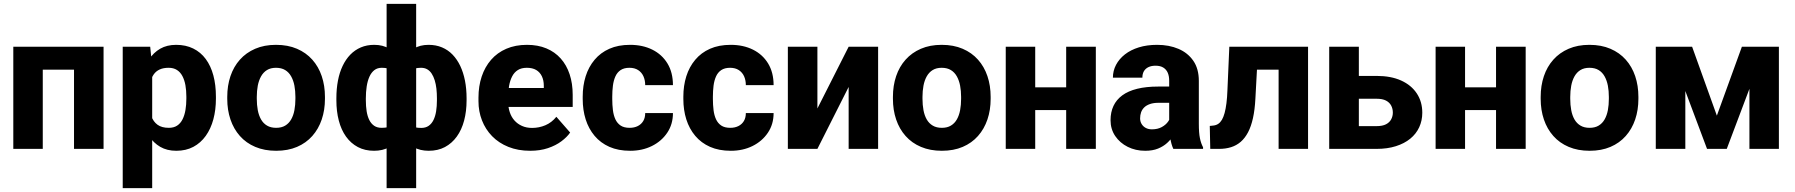

<svg xmlns="http://www.w3.org/2000/svg" viewBox="-20 -770 9286 993"><path d="M407.2 -528.3V-409.7H154.8V-528.3ZM201.2 -528.3V0H48.8V-528.3ZM515.6 -528.3V0H362.8V-528.3Z M767.1 -426.8V203.1H614.7V-528.3H756.8ZM1096.7 -270V-259.8Q1096.7 -202.1 1083.5 -153.1Q1070.3 -104 1044.2 -67.4Q1018.1 -30.8 980 -10.5Q941.9 9.8 891.6 9.8Q843.8 9.8 808.8 -10.5Q773.9 -30.8 750.2 -67.1Q726.6 -103.5 712.2 -150.6Q697.8 -197.8 689.9 -251.5V-271.5Q697.8 -328.6 712.4 -377.4Q727.1 -426.3 750.5 -462.2Q773.9 -498 808.6 -518.1Q843.3 -538.1 891.1 -538.1Q940.9 -538.1 979.5 -519Q1018.1 -500 1044.2 -464.6Q1070.3 -429.2 1083.5 -379.9Q1096.7 -330.6 1096.7 -270ZM943.8 -259.8V-270Q943.8 -302.2 939 -329.3Q934.1 -356.4 923.3 -376.7Q912.6 -397 895 -408.2Q877.4 -419.4 852.1 -419.4Q824.7 -419.4 805.7 -410.6Q786.6 -401.9 774.9 -385Q763.2 -368.2 758.1 -343.8Q752.9 -319.3 752.4 -288.1V-234.4Q752.9 -197.8 762.9 -169.2Q772.9 -140.6 794.7 -124.8Q816.4 -108.9 853 -108.9Q878.9 -108.9 896.2 -120.4Q913.6 -131.8 924.1 -152.8Q934.6 -173.8 939.2 -201.2Q943.8 -228.5 943.8 -259.8Z M1155.3 -258.8V-269Q1155.3 -327.1 1171.9 -376.2Q1188.5 -425.3 1220.7 -461.4Q1252.9 -497.6 1299.8 -517.8Q1346.7 -538.1 1407.2 -538.1Q1468.8 -538.1 1515.9 -517.8Q1563 -497.6 1595.2 -461.4Q1627.4 -425.3 1644 -376.2Q1660.6 -327.1 1660.6 -269V-258.8Q1660.6 -201.2 1644 -152.1Q1627.4 -103 1595.2 -66.7Q1563 -30.3 1516.1 -10.3Q1469.2 9.8 1408.2 9.8Q1347.7 9.8 1300.3 -10.3Q1252.9 -30.3 1220.7 -66.7Q1188.5 -103 1171.9 -152.1Q1155.3 -201.2 1155.3 -258.8ZM1308.1 -269V-258.8Q1308.1 -227.5 1313.2 -200.2Q1318.4 -172.9 1330.1 -152.3Q1341.8 -131.8 1361.1 -120.4Q1380.4 -108.9 1408.2 -108.9Q1436 -108.9 1455.1 -120.4Q1474.1 -131.8 1485.8 -152.3Q1497.6 -172.9 1502.7 -200.2Q1507.8 -227.5 1507.8 -258.8V-269Q1507.8 -299.8 1502.7 -326.9Q1497.6 -354 1485.8 -375Q1474.1 -396 1454.8 -407.7Q1435.5 -419.4 1407.2 -419.4Q1379.9 -419.4 1360.8 -407.7Q1341.8 -396 1330.1 -375Q1318.4 -354 1313.2 -326.9Q1308.1 -299.8 1308.1 -269Z M2393.1 -261.7V-251.5Q2393.1 -194.3 2380.4 -146.5Q2367.7 -98.6 2342.5 -63.7Q2317.4 -28.8 2281.2 -9.5Q2245.1 9.8 2197.3 9.8Q2152.3 9.8 2119.6 -8.8Q2086.9 -27.3 2064.9 -60.1Q2043 -92.8 2029.3 -136.7Q2015.6 -180.7 2008.3 -231V-279.8Q2015.6 -334 2029.1 -380.9Q2042.5 -427.7 2064.7 -463.1Q2086.9 -498.5 2119.4 -518.3Q2151.9 -538.1 2196.3 -538.1Q2234.9 -538.1 2266.1 -524.9Q2297.4 -511.7 2320.8 -487.3Q2344.2 -462.9 2360.4 -429Q2376.5 -395 2384.8 -352.8Q2393.1 -310.5 2393.1 -261.7ZM2239.7 -251.5V-261.7Q2239.7 -287.6 2237.1 -311.3Q2234.4 -335 2228.3 -354.7Q2222.2 -374.5 2212.6 -389.2Q2203.1 -403.8 2189.5 -411.6Q2175.8 -419.4 2157.7 -419.4Q2122.1 -419.4 2099.9 -404.5Q2077.6 -389.6 2067.1 -362.3Q2056.6 -335 2056.6 -296.4V-213.9Q2057.1 -180.7 2067.4 -157.2Q2077.6 -133.8 2100.3 -121.1Q2123 -108.4 2158.7 -108.4Q2181.2 -108.4 2196.8 -119.1Q2212.4 -129.9 2221.9 -149.2Q2231.4 -168.5 2235.6 -194.6Q2239.7 -220.7 2239.7 -251.5ZM1719.7 -251.5V-261.7Q1719.7 -310.5 1727.8 -352.8Q1735.8 -395 1752 -429Q1768.1 -462.9 1791.7 -487.3Q1815.4 -511.7 1846.4 -524.9Q1877.4 -538.1 1915.5 -538.1Q1960.4 -538.1 1992.9 -518.3Q2025.4 -498.5 2047.4 -463.1Q2069.3 -427.7 2082.8 -380.9Q2096.2 -334 2103.5 -279.8V-233.4Q2096.7 -182.1 2083 -138.2Q2069.3 -94.2 2047.1 -60.8Q2024.9 -27.3 1992.4 -8.8Q1960 9.8 1914.6 9.8Q1867.2 9.8 1830.8 -9.5Q1794.4 -28.8 1769.5 -63.7Q1744.6 -98.6 1732.2 -146.5Q1719.7 -194.3 1719.7 -251.5ZM1872.1 -261.7V-251.5Q1872.1 -220.7 1876.2 -194.6Q1880.4 -168.5 1889.9 -149.4Q1899.4 -130.4 1915 -119.6Q1930.7 -108.9 1953.6 -108.9Q1989.7 -108.9 2012 -121.8Q2034.2 -134.8 2044.9 -158.7Q2055.7 -182.6 2055.7 -216.3V-296.4Q2055.7 -335 2045.2 -362.3Q2034.7 -389.6 2012.5 -404.5Q1990.2 -419.4 1954.6 -419.4Q1931.6 -419.4 1916 -407.2Q1900.4 -395 1890.6 -373.3Q1880.9 -351.6 1876.5 -323Q1872.1 -294.4 1872.1 -261.7ZM1979.5 203.1V-750H2132.3V203.1Z M2722.2 9.8Q2659.2 9.8 2609.4 -10.3Q2559.6 -30.3 2525.1 -65.7Q2490.7 -101.1 2472.7 -147.5Q2454.6 -193.8 2454.6 -246.6V-265.1Q2454.6 -324.2 2471.2 -374Q2487.8 -423.8 2519.8 -460.7Q2551.8 -497.6 2598.6 -517.8Q2645.5 -538.1 2705.6 -538.1Q2761.7 -538.1 2805.7 -519.8Q2849.6 -501.5 2879.9 -467.5Q2910.2 -433.6 2926 -386Q2941.9 -338.4 2941.9 -279.3V-216.8H2516.1V-314.9H2792.5V-326.7Q2792.5 -354.5 2782.5 -375.5Q2772.5 -396.5 2753.2 -408Q2733.9 -419.4 2704.6 -419.4Q2676.8 -419.4 2658.2 -407.7Q2639.6 -396 2628.7 -374.8Q2617.7 -353.5 2612.8 -325.4Q2607.9 -297.4 2607.9 -265.1V-246.6Q2607.9 -215.8 2616.2 -190.4Q2624.5 -165 2640.6 -147Q2656.7 -128.9 2679.7 -118.7Q2702.6 -108.4 2731.9 -108.4Q2768.1 -108.4 2800.8 -122.3Q2833.5 -136.2 2857.4 -166L2928.7 -84.5Q2912.6 -61 2883.5 -39.3Q2854.5 -17.6 2814 -3.9Q2773.4 9.8 2722.2 9.8Z M3236.3 -108.9Q3260.7 -108.9 3278.8 -118.2Q3296.9 -127.4 3306.9 -144.3Q3316.9 -161.1 3316.9 -185.1H3460.4Q3460.4 -127.4 3430.9 -83.5Q3401.4 -39.6 3351.6 -14.9Q3301.8 9.8 3239.3 9.8Q3177.7 9.8 3131.8 -10.5Q3085.9 -30.8 3055.2 -67.4Q3024.4 -104 3009 -152.6Q2993.7 -201.2 2993.7 -257.8V-270.5Q2993.7 -326.7 3009 -375.5Q3024.4 -424.3 3055.2 -460.9Q3085.9 -497.6 3131.6 -517.8Q3177.2 -538.1 3238.8 -538.1Q3303.7 -538.1 3353.8 -513.2Q3403.8 -488.3 3432.1 -441.7Q3460.4 -395 3460.4 -329.6H3316.9Q3316.9 -355 3307.9 -375.2Q3298.8 -395.5 3280.5 -407.5Q3262.2 -419.4 3235.4 -419.4Q3207.5 -419.4 3189.7 -407.5Q3171.9 -395.5 3162.6 -374.5Q3153.3 -353.5 3149.9 -326.9Q3146.5 -300.3 3146.5 -270.5V-257.8Q3146.5 -227.5 3149.9 -200.4Q3153.3 -173.3 3162.8 -152.8Q3172.4 -132.3 3189.9 -120.6Q3207.5 -108.9 3236.3 -108.9Z M3756.8 -108.9Q3781.2 -108.9 3799.3 -118.2Q3817.4 -127.4 3827.4 -144.3Q3837.4 -161.1 3837.4 -185.1H3981Q3981 -127.4 3951.4 -83.5Q3921.9 -39.6 3872.1 -14.9Q3822.3 9.8 3759.8 9.8Q3698.2 9.8 3652.3 -10.5Q3606.4 -30.8 3575.7 -67.4Q3544.9 -104 3529.5 -152.6Q3514.2 -201.2 3514.2 -257.8V-270.5Q3514.2 -326.7 3529.5 -375.5Q3544.9 -424.3 3575.7 -460.9Q3606.4 -497.6 3652.1 -517.8Q3697.8 -538.1 3759.3 -538.1Q3824.2 -538.1 3874.3 -513.2Q3924.3 -488.3 3952.6 -441.7Q3981 -395 3981 -329.6H3837.4Q3837.4 -355 3828.4 -375.2Q3819.3 -395.5 3801 -407.5Q3782.7 -419.4 3755.9 -419.4Q3728 -419.4 3710.2 -407.5Q3692.4 -395.5 3683.1 -374.5Q3673.8 -353.5 3670.4 -326.9Q3667 -300.3 3667 -270.5V-257.8Q3667 -227.5 3670.4 -200.4Q3673.8 -173.3 3683.3 -152.8Q3692.9 -132.3 3710.4 -120.6Q3728 -108.9 3756.8 -108.9Z M4207.5 -209 4369.1 -528.3H4521.5V0H4369.1V-320.3L4207.5 0H4054.7V-528.3H4207.5Z M4598.1 -258.8V-269Q4598.1 -327.1 4614.7 -376.2Q4631.3 -425.3 4663.6 -461.4Q4695.8 -497.6 4742.7 -517.8Q4789.6 -538.1 4850.1 -538.1Q4911.6 -538.1 4958.7 -517.8Q5005.9 -497.6 5038.1 -461.4Q5070.3 -425.3 5086.9 -376.2Q5103.5 -327.1 5103.5 -269V-258.8Q5103.5 -201.2 5086.9 -152.1Q5070.3 -103 5038.1 -66.7Q5005.9 -30.3 4959 -10.3Q4912.1 9.8 4851.1 9.8Q4790.5 9.8 4743.2 -10.3Q4695.8 -30.3 4663.6 -66.7Q4631.3 -103 4614.7 -152.1Q4598.1 -201.2 4598.1 -258.8ZM4751 -269V-258.8Q4751 -227.5 4756.1 -200.2Q4761.2 -172.9 4772.9 -152.3Q4784.7 -131.8 4804 -120.4Q4823.2 -108.9 4851.1 -108.9Q4878.9 -108.9 4897.9 -120.4Q4917 -131.8 4928.7 -152.3Q4940.4 -172.9 4945.6 -200.2Q4950.7 -227.5 4950.7 -258.8V-269Q4950.7 -299.8 4945.6 -326.9Q4940.4 -354 4928.7 -375Q4917 -396 4897.7 -407.7Q4878.4 -419.4 4850.1 -419.4Q4822.8 -419.4 4803.7 -407.7Q4784.7 -396 4772.9 -375Q4761.2 -354 4756.1 -326.9Q4751 -299.8 4751 -269Z M5546.9 -318.4V-200.7H5280.8V-318.4ZM5334 -528.3V0H5181.6V-528.3ZM5647.5 -528.3V0H5494.1V-528.3Z M6026.9 -126V-352.5Q6026.9 -376.5 6019.5 -393.6Q6012.2 -410.6 5996.6 -420.4Q5981 -430.2 5956.1 -430.2Q5935.1 -430.2 5919.7 -422.9Q5904.3 -415.5 5896.2 -401.9Q5888.2 -388.2 5888.2 -368.2H5735.8Q5735.8 -403.8 5752 -434.6Q5768.1 -465.3 5798.1 -488.8Q5828.1 -512.2 5870.1 -525.1Q5912.1 -538.1 5964.4 -538.1Q6026.4 -538.1 6075 -517.3Q6123.5 -496.6 6151.9 -455.3Q6180.2 -414.1 6180.2 -351.6V-130.4Q6180.2 -82.5 6185.8 -55.4Q6191.4 -28.3 6202.1 -8.3V0H6048.3Q6037.6 -22.9 6032.2 -56.9Q6026.9 -90.8 6026.9 -126ZM6045.9 -322.3 6046.9 -238.3H5971.2Q5945.8 -238.3 5927.5 -231.9Q5909.2 -225.6 5897.9 -214.6Q5886.7 -203.6 5881.6 -189.2Q5876.5 -174.8 5876.5 -157.7Q5876.5 -141.6 5884.3 -128.7Q5892.1 -115.7 5905.8 -108.4Q5919.4 -101.1 5937.5 -101.1Q5967.3 -101.1 5988.5 -112.8Q6009.8 -124.5 6021.5 -141.4Q6033.2 -158.2 6033.2 -172.9L6069.8 -109.4Q6061 -89.8 6048.3 -69.1Q6035.6 -48.3 6016.1 -30.5Q5996.6 -12.7 5969 -1.5Q5941.4 9.8 5902.8 9.8Q5853 9.8 5812.5 -10.5Q5772 -30.8 5747.8 -66.4Q5723.6 -102.1 5723.6 -148.4Q5723.6 -189.9 5738.8 -222.2Q5753.9 -254.4 5784.4 -276.9Q5814.9 -299.3 5861.3 -310.8Q5907.7 -322.3 5969.7 -322.3Z M6637.2 -528.3V-409.7H6376.5V-528.3ZM6745.1 -528.3V0H6592.8V-528.3ZM6337.9 -528.3H6487.3L6472.7 -259.3Q6469.7 -202.1 6460.2 -159.2Q6450.7 -116.2 6434.8 -85.9Q6418.9 -55.7 6397 -36.6Q6375 -17.6 6346.9 -8.8Q6318.8 0 6285.6 0H6239.3L6236.8 -118.7L6254.9 -120.6Q6269.5 -122.1 6280.5 -129.4Q6291.5 -136.7 6299.6 -150.4Q6307.6 -164.1 6313.5 -185.5Q6319.3 -207 6323 -236.1Q6326.7 -265.1 6328.1 -303.2Z M6948.2 -377.4H7099.6Q7173.8 -377.4 7226.6 -353.5Q7279.3 -329.6 7307.6 -286.6Q7335.9 -243.7 7335.9 -187Q7335.9 -146.5 7320.1 -112.1Q7304.2 -77.6 7273.7 -52.7Q7243.2 -27.8 7199.2 -13.9Q7155.3 0 7099.6 0H6854.5V-528.3H7007.8V-117.7H7099.6Q7129.9 -117.7 7148.2 -127.2Q7166.5 -136.7 7175 -152.8Q7183.6 -168.9 7183.6 -187.5Q7183.6 -207.5 7175 -223.9Q7166.5 -240.2 7148.2 -249.8Q7129.9 -259.3 7099.6 -259.3H6948.2Z M7770 -318.4V-200.7H7503.9V-318.4ZM7557.1 -528.3V0H7404.8V-528.3ZM7870.6 -528.3V0H7717.3V-528.3Z M7948.2 -258.8V-269Q7948.2 -327.1 7964.8 -376.2Q7981.4 -425.3 8013.7 -461.4Q8045.9 -497.6 8092.8 -517.8Q8139.6 -538.1 8200.2 -538.1Q8261.7 -538.1 8308.8 -517.8Q8356 -497.6 8388.2 -461.4Q8420.4 -425.3 8437 -376.2Q8453.6 -327.1 8453.6 -269V-258.8Q8453.6 -201.2 8437 -152.1Q8420.4 -103 8388.2 -66.7Q8356 -30.3 8309.1 -10.3Q8262.2 9.8 8201.2 9.8Q8140.6 9.8 8093.3 -10.3Q8045.9 -30.3 8013.7 -66.7Q7981.4 -103 7964.8 -152.1Q7948.2 -201.2 7948.2 -258.8ZM8101.1 -269V-258.8Q8101.1 -227.5 8106.2 -200.2Q8111.3 -172.9 8123 -152.3Q8134.8 -131.8 8154.1 -120.4Q8173.3 -108.9 8201.2 -108.9Q8229 -108.9 8248 -120.4Q8267.1 -131.8 8278.8 -152.3Q8290.5 -172.9 8295.7 -200.2Q8300.8 -227.5 8300.8 -258.8V-269Q8300.8 -299.8 8295.7 -326.9Q8290.5 -354 8278.8 -375Q8267.1 -396 8247.8 -407.7Q8228.5 -419.4 8200.2 -419.4Q8172.9 -419.4 8153.8 -407.7Q8134.8 -396 8123 -375Q8111.3 -354 8106.2 -326.9Q8101.1 -299.8 8101.1 -269Z M8859.4 -171.9 8988.8 -528.3H9109.9L8910.6 0H8808.6L8610.4 -528.3H8731.4ZM8696.3 -528.3V0H8543.5V-528.3ZM9027.8 0V-528.3H9180.2V0Z"/></svg>

Font: Roboto ExtraBold
Style: Regular
Weight: 800
Designer: Christian Robertson
Foundry: Google
Version: Version 3.009; 2024